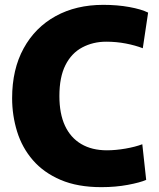

<svg xmlns="http://www.w3.org/2000/svg" viewBox="-20 -760 657 792"><path d="M398 12Q300 12 230 -18Q160 -48 115.5 -99.5Q71 -151 50.5 -217.5Q30 -284 30 -355Q30 -474 77.5 -560.5Q125 -647 209.5 -693.5Q294 -740 406 -740Q464 -740 513.5 -731Q563 -722 591 -708L569 -561Q538 -573 499 -580.5Q460 -588 418 -588Q364 -588 319.5 -564.5Q275 -541 250 -491.5Q225 -442 225 -364Q225 -291 248 -241.5Q271 -192 315 -166Q359 -140 421 -140Q457 -140 497.5 -147Q538 -154 567 -165L583 -18Q558 -7 507.5 2.5Q457 12 398 12Z"/></svg>

Font: Murecho Thin ExtraBold
Style: Regular
Weight: 800
Version: Version 1.010